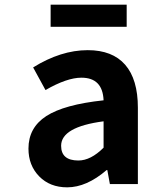

<svg xmlns="http://www.w3.org/2000/svg" viewBox="-20 -789 631 823"><path d="M268 14Q194 14 148 -33Q102 -80 102 -152Q102 -242 178.5 -291.5Q255 -341 424 -359Q420 -456 329 -456Q267 -456 175 -403L122 -500Q241 -574 356 -574Q462 -574 516.5 -511.5Q571 -449 571 -327V0H451L440 -60H437Q351 14 268 14ZM316 -101Q369 -101 424 -156V-269Q242 -245 242 -164Q242 -101 316 -101ZM197 -674V-769H523V-674Z"/></svg>

Font: NotoSansHansBold
Style: Bold
Weight: 700
Designer: Ryoko NISHIZUKA  (kana & ideographs); Paul D. Hunt (Latin, Greek & Cyrillic); Wenlong ZHANG  (bopomofo); Sandoll Communi
Foundry: Adobe Systems Incorporated
Version: Version 1.00;December 8, 2021;FontCreator 13.0.0.2675 64-bit